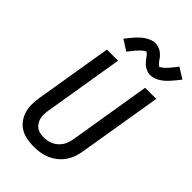

<svg xmlns="http://www.w3.org/2000/svg" viewBox="-287 -1077 1184 1184"><g transform="rotate(45 305.0 -484.5)"><path d="M255 8Q224 8 194 2.5Q164 -3 139 -17.5Q114 -32 96.5 -55Q79 -78 70 -106.5Q61 -135 61 -165.5Q61 -196 66 -227L150 -735H247L161 -214Q158 -196 157.5 -179Q157 -162 160.5 -146Q164 -130 172.5 -116.5Q181 -103 193.5 -93.5Q206 -84 222 -80Q238 -76 255 -76Q271 -76 288 -79Q305 -82 320.5 -89.5Q336 -97 349.5 -109Q363 -121 372.5 -135.5Q382 -150 387 -166.5Q392 -183 395 -199L483 -735H580L489 -185Q485 -159 475.5 -132.5Q466 -106 450 -83Q434 -60 411 -41.5Q388 -23 362 -12Q336 -1 309 3.5Q282 8 255 8ZM244 -810 174 -854Q188 -872 200 -886.5Q212 -901 223 -913Q234 -925 245.5 -935Q257 -945 271.5 -954Q286 -963 302 -969Q318 -975 334 -975Q339 -975 343.5 -974Q348 -973 353 -972Q358 -971 362.5 -969.5Q367 -968 372 -966Q377 -964 381 -961.5Q385 -959 388.5 -956.5Q392 -954 396 -950.5Q400 -947 403.5 -943.5Q407 -940 410.5 -936.5Q414 -933 416.5 -929.5Q419 -926 420.5 -923Q422 -920 426 -915Q430 -910 433.5 -906Q437 -902 440 -898.5Q443 -895 447.5 -893Q452 -891 451 -887L455 -889Q460 -891 463 -893Q466 -895 470 -898.5Q474 -902 476.5 -903.5Q479 -905 481 -907Q483 -909 485 -911Q487 -913 489.5 -915.5Q492 -918 494.5 -920.5Q497 -923 499.5 -926Q502 -929 504.5 -932Q507 -935 510 -938.5Q513 -942 515.5 -945.5Q518 -949 521 -952.5Q524 -956 527.5 -960Q531 -964 534 -968.5Q537 -973 540 -977L610 -933Q596 -915 584 -900.5Q572 -886 561 -874Q550 -862 539 -852Q528 -842 513 -832.5Q498 -823 482.5 -817.5Q467 -812 451 -812Q446 -812 441 -812.5Q436 -813 431 -814Q426 -815 421.5 -817Q417 -819 412 -821Q407 -823 403 -825.5Q399 -828 395.5 -830.5Q392 -833 388 -836.5Q384 -840 380.5 -843.5Q377 -847 373.5 -850.5Q370 -854 367.5 -857.5Q365 -861 363 -863.5Q361 -866 357.5 -871Q354 -876 350.5 -880.5Q347 -885 344 -888.5Q341 -892 336.5 -894Q332 -896 333 -900L329 -898Q324 -896 321 -894Q318 -892 314 -888.5Q310 -885 307.5 -883Q305 -881 303 -879.5Q301 -878 299 -875.5Q297 -873 294.5 -871Q292 -869 289.5 -866Q287 -863 284.5 -860.5Q282 -858 279.5 -855Q277 -852 274 -848.5Q271 -845 268.5 -841.5Q266 -838 263 -834.5Q260 -831 256.5 -827Q253 -823 250 -818.5Q247 -814 244 -810Z"/></g></svg>

Font: Iosevka Md Ex Obl
Style: Regular
Weight: 500
Width: 7
Italic angle: -9°
Monospace: yes
Designer: Belleve Invis
Foundry: Belleve Invis
Version: Version 32.5.0; ttfautohint (v1.8.4)